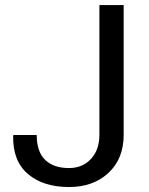

<svg xmlns="http://www.w3.org/2000/svg" viewBox="-20 -731 592 761"><path d="M374 -710.9H470.2V-196.8Q470.2 -101.6 409.9 -45.7Q349.6 10.3 253.4 10.3Q150.9 10.3 90.3 -41.7Q29.8 -93.8 32.2 -192.9L33.2 -195.8H125.5Q125.5 -129.9 158.9 -97.4Q192.4 -64.9 253.4 -64.9Q306.6 -64.9 340.3 -100.8Q374 -136.7 374 -196.8Z"/></svg>

Font: GeogebraSans
Style: Regular
Weight: 400
Designer: Google
Version: Version 1.100140; 2013